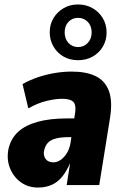

<svg xmlns="http://www.w3.org/2000/svg" viewBox="-20 -830 551 861"><path d="M150 11Q106 11 73 -13Q40 -37 24.5 -76.5Q9 -116 18 -162Q29 -209 61 -238.5Q93 -268 148 -283.5Q203 -299 282 -299H332L319 -215H290Q256 -215 232.5 -209.5Q209 -204 196 -191Q183 -178 178 -156Q173 -134 184 -118Q195 -102 220 -102Q235 -102 250.5 -112Q266 -122 278.5 -141Q291 -160 296 -188L317 -325Q322 -360 308.5 -373.5Q295 -387 258 -387Q229 -387 189 -377.5Q149 -368 107 -344L81 -453Q117 -473 154 -485Q191 -497 228.5 -503Q266 -509 302 -509Q367 -509 409 -488.5Q451 -468 468 -423Q485 -378 474 -305L425 0H279L294 -96H293Q279 -63 259.5 -38.5Q240 -14 213 -1.5Q186 11 150 11ZM330 -560Q294 -560 265.5 -576Q237 -592 220 -621Q203 -650 203 -685Q203 -721 220 -749Q237 -777 265.5 -793.5Q294 -810 330 -810Q366 -810 395 -793.5Q424 -777 441 -748.5Q458 -720 458 -684Q458 -649 441 -620.5Q424 -592 395 -576Q366 -560 330 -560ZM330 -619Q356 -619 373.5 -637.5Q391 -656 391 -684Q391 -714 373.5 -732Q356 -750 330 -750Q304 -750 287 -732Q270 -714 270 -685Q270 -656 287 -637.5Q304 -619 330 -619Z"/></svg>

Font: Nunito Sans 10pt Condensed Black
Style: Italic
Weight: 900
Width: 3
Italic angle: -9°
Designer: Vernon Adams
Foundry: Vernon Adams
Version: Version 3.101;gftools[0.9.27]